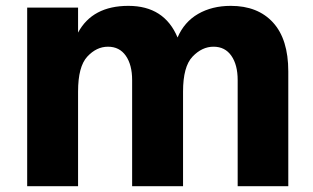

<svg xmlns="http://www.w3.org/2000/svg" viewBox="-20 -599 1063 652"><path d="M72.3 33.2V-573.2H245.1V-488.3Q293.9 -579.1 416 -579.1Q538.1 -579.1 583 -471.7Q605.5 -524.4 652.8 -551.8Q700.2 -579.1 763.7 -579.1Q855.5 -579.1 907.2 -522.5Q959 -465.8 959 -356.4V33.2H787.1V-327.1Q787.1 -378.9 765.6 -409.7Q744.1 -440.4 705.1 -440.4Q666 -440.4 633.8 -406.7Q601.6 -373 601.6 -288.1V33.2H428.7V-327.1Q428.7 -378.9 407.2 -409.7Q385.7 -440.4 346.7 -440.4Q307.6 -440.4 276.4 -406.7Q245.1 -373 245.1 -288.1V33.2Z"/></svg>

Font: GenEi M Gothic v2 Heavy
Style: Regular
Weight: 800
Version: Version 2.0